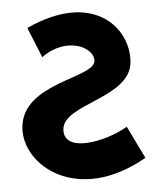

<svg xmlns="http://www.w3.org/2000/svg" viewBox="-20 -286 269 309"><path d="M184 -82C149 -57 82 -39 82 -78C82 -119 190 -128 190 -186C190 -242 129 -301 24 -241L48 -194C87 -228 132 -210 132 -188C132 -160 16 -153 16 -81C16 -19 106 43 214 -32Z"/></svg>

Font: Hussar Tani
Style: Dwa
Weight: 700
Foundry: Cannot Into Space Fonts
Version: Version 0.92